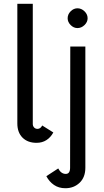

<svg xmlns="http://www.w3.org/2000/svg" viewBox="-20 -747 551 1019"><path d="M179 -63Q195 -63 204 -81L263 -44Q249 -18 226.5 -3.5Q204 11 174 11Q127 11 99.5 -16.5Q72 -44 72 -92V-727H154V-89Q154 -78 161 -70.5Q168 -63 179 -63ZM226 188 289 147Q304 176 329 176Q352 176 352 143L353 -500H433V143Q433 194 402.5 223Q372 252 327 252Q292 252 266.5 234.5Q241 217 226 188ZM339 -650Q339 -671 355 -687Q371 -703 391 -703Q412 -703 428.5 -687Q445 -671 445 -650Q445 -630 428.5 -614Q412 -598 391 -598Q371 -598 355 -614Q339 -630 339 -650Z"/></svg>

Font: Bellota
Style: Bold
Weight: 700
Designer: Kemie Guaida
Foundry: Kemie Guaida
Version: Version 4.001